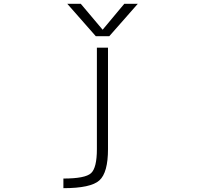

<svg xmlns="http://www.w3.org/2000/svg" viewBox="-20 -774 1040 1013"><path d="M635.7 -753.9H707L556.6 -583H485.4L335 -753.9H406.2L521.5 -617.2ZM491.2 -522.5H549.8V12.7Q549.8 136.7 504.4 177.7Q459 218.8 314.5 218.8V168Q429.7 168 460.4 139.6Q491.2 111.3 491.2 12.7Z"/></svg>

Font: Gen Shin Gothic Monospace Light
Style: Regular
Weight: 300
Designer: [Source Han Sans]
Ryoko NISHIZUKA  (kana & ideographs); Paul D. Hunt (Latin, Greek & Cyrillic); Wenlong ZHANG  (bopomofo
Version: Version 1.002.20150607